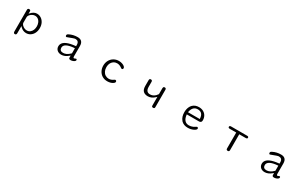

<svg xmlns="http://www.w3.org/2000/svg" viewBox="288 -2226 6424 4087"><g transform="rotate(30 3500.0 -182.5)"><path d="M527.3 -489.3Q452.1 -489.3 385.7 -416L369.1 -397.5V-456.1Q369.1 -472.7 360.8 -481Q352.5 -489.3 334 -489.3Q308.6 -489.3 300.8 -473.6Q296.9 -465.8 296.9 -452.1V80.1Q296.9 105.5 307.6 116.2Q316.4 125 333 125Q349.6 125 358.4 116.2Q369.1 105.5 369.1 80.1V-93.8Q387.7 -74.2 388.7 -73.2Q449.2 -12.7 527.3 -12.7Q583 -12.7 629.4 -42.5Q675.8 -72.3 703.1 -126Q730.5 -180.7 730.5 -252Q730.5 -322.3 703.1 -376Q674.8 -430.7 628.4 -460Q582 -489.3 527.3 -489.3ZM369.1 -175.8V-310.5Q369.1 -346.7 404.3 -381.8Q421.9 -399.4 445.3 -412.1Q478.5 -430.7 512.7 -430.7Q567.4 -430.7 605.5 -392.6Q627.9 -370.1 640.6 -337.9Q657.2 -296.9 657.2 -251Q657.2 -204.1 641.6 -163.1Q625 -122.1 591.8 -95.7Q558.6 -69.3 513.7 -69.3Q464.8 -69.3 419.9 -100.6Q404.3 -111.3 391.6 -126Q369.1 -151.4 369.1 -175.8Z M1680.7 -57.6Q1660.2 -57.6 1660.2 -96.7V-346.7Q1660.2 -420.9 1624 -456.1Q1590.8 -489.3 1524.4 -489.3Q1416 -489.3 1323.2 -441.4Q1291 -425.8 1291 -401.4Q1291 -377 1304.7 -371.1Q1309.6 -370.1 1316.9 -370.1Q1324.2 -370.1 1338.9 -377.9Q1474.6 -431.6 1502 -431.6Q1503.9 -431.6 1504.9 -431.6Q1544.9 -431.6 1566.4 -410.2Q1590.8 -385.7 1590.8 -336.9V-304.7L1582 -303.7Q1319.3 -278.3 1273.4 -167Q1263.7 -143.6 1263.7 -116.2Q1263.7 -60.5 1301.8 -24.4Q1341.8 11.7 1404.3 11.7Q1491.2 11.7 1574.2 -60.5L1590.8 -74.2V-24.4Q1590.8 -1 1607.4 6.8Q1617.2 11.7 1633.8 11.7Q1663.1 11.7 1689.5 2Q1717.8 -7.8 1733.4 -23.4Q1746.1 -36.1 1746.1 -49.8Q1746.1 -63.5 1740.7 -68.8Q1735.4 -74.2 1723.6 -74.2Q1717.8 -74.2 1705.1 -66.4Q1688.5 -57.6 1680.7 -57.6ZM1334 -121.1Q1334 -234.4 1580.1 -253.9L1590.8 -254.9V-132.8Q1590.8 -127.9 1587.4 -125Q1584 -122.1 1580.1 -119.1Q1502.9 -42 1418.9 -42Q1376 -42 1355 -63Q1334 -84 1334 -121.1Z M2541 -489.3Q2471.7 -489.3 2416 -456.5Q2360.4 -423.8 2329.1 -366.2Q2297.9 -308.6 2297.9 -237.8Q2297.9 -167 2328.1 -110.4Q2358.4 -52.7 2412.1 -20.5Q2466.8 11.7 2536.1 11.7Q2582 11.7 2622.1 -1Q2668 -16.6 2690.4 -40Q2705.1 -54.7 2705.1 -68.4Q2705.1 -91.8 2691.4 -98.6Q2684.6 -102.5 2674.3 -102.5Q2664.1 -102.5 2650.4 -91.8Q2595.7 -50.8 2537.1 -50.8Q2491.2 -50.8 2453.1 -74.7Q2415 -98.6 2393.6 -141.6Q2372.1 -184.6 2372.1 -239.3Q2372.1 -312.5 2407.2 -362.3Q2424.8 -386.7 2450.2 -403.3Q2486.3 -426.8 2532.2 -426.8Q2589.8 -426.8 2643.6 -387.7Q2664.1 -372.1 2671.9 -372.1Q2686.5 -372.1 2694.3 -379.9Q2702.1 -387.7 2702.1 -407.2Q2702.1 -424.8 2681.2 -443.8Q2660.2 -462.9 2622.6 -476.1Q2585 -489.3 2541 -489.3Z M3445.3 -143.6Q3533.2 -143.6 3612.3 -219.7L3628.9 -236.3V-23.4Q3628.9 -4.9 3637.2 3.4Q3645.5 11.7 3664.6 11.7Q3683.6 11.7 3692.4 2.9Q3701.2 -5.9 3701.2 -23.4V-449.2Q3701.2 -470.7 3691.9 -480Q3682.6 -489.3 3665 -489.3Q3641.6 -489.3 3633.8 -473.6Q3628.9 -464.8 3628.9 -449.2V-302.7Q3611.3 -276.4 3592.8 -257.8Q3537.1 -202.1 3462.9 -202.1Q3418 -202.1 3392.6 -227.5Q3362.3 -257.8 3361.3 -324.2V-449.2Q3361.3 -484.4 3334 -488.3Q3330.1 -489.3 3325.2 -489.3Q3307.6 -489.3 3298.8 -480.5Q3289.1 -470.7 3289.1 -449.2V-304.7Q3290 -221.7 3329.6 -182.6Q3369.1 -143.6 3445.3 -143.6Z M4510.7 -44.9Q4448.2 -44.9 4411.1 -83Q4368.2 -125 4358.4 -214.8L4357.4 -225.6H4653.3Q4696.3 -225.6 4710 -252.9Q4716.8 -266.6 4716.8 -289.1Q4716.8 -343.8 4691.4 -390.6Q4667 -436.5 4619.1 -463.4Q4571.3 -490.2 4508.8 -490.2Q4414.1 -490.2 4355.5 -431.6Q4330.1 -406.2 4314.5 -371.1Q4288.1 -314.5 4288.1 -241.2Q4288.1 -127 4347.7 -57.6Q4352.5 -51.8 4357.4 -45.9Q4417 11.7 4515.6 11.7Q4589.8 11.7 4652.3 -18.6Q4680.7 -32.2 4695.8 -47.4Q4710.9 -62.5 4710.9 -77.1Q4710.9 -98.6 4695.3 -103.5Q4689.5 -105.5 4684.1 -105.5Q4678.7 -105.5 4674.8 -104.5Q4665 -101.6 4647.9 -88.9Q4630.9 -76.2 4607.4 -65.4Q4561.5 -44.9 4510.7 -44.9ZM4358.4 -290Q4373 -362.3 4410.2 -399.4Q4447.3 -436.5 4508.8 -436.5Q4570.3 -436.5 4604.5 -402.3Q4641.6 -364.3 4645.5 -288.1L4646.5 -278.3H4356.4Z M5536.1 -28.3V-417H5696.3Q5726.6 -417 5732.4 -434.6Q5734.4 -439.5 5734.4 -446.3Q5734.4 -459 5727.5 -465.8Q5718.8 -474.6 5696.3 -474.6H5301.8Q5275.4 -474.6 5267.6 -460.9Q5264.6 -455.1 5264.6 -447.3Q5264.6 -432.6 5271.5 -425.8Q5280.3 -417 5301.8 -417H5461.9V-28.3Q5461.9 -6.8 5471.2 2.4Q5480.5 11.7 5499 11.7Q5517.6 11.7 5526.9 2.4Q5536.1 -6.8 5536.1 -28.3Z M6680.7 -57.6Q6660.2 -57.6 6660.2 -96.7V-346.7Q6660.2 -420.9 6624 -456.1Q6590.8 -489.3 6524.4 -489.3Q6416 -489.3 6323.2 -441.4Q6291 -425.8 6291 -401.4Q6291 -377 6304.7 -371.1Q6309.6 -370.1 6316.9 -370.1Q6324.2 -370.1 6338.9 -377.9Q6474.6 -431.6 6502 -431.6Q6503.9 -431.6 6504.9 -431.6Q6544.9 -431.6 6566.4 -410.2Q6590.8 -385.7 6590.8 -336.9V-304.7L6582 -303.7Q6319.3 -278.3 6273.4 -167Q6263.7 -143.6 6263.7 -116.2Q6263.7 -60.5 6301.8 -24.4Q6341.8 11.7 6404.3 11.7Q6491.2 11.7 6574.2 -60.5L6590.8 -74.2V-24.4Q6590.8 -1 6607.4 6.8Q6617.2 11.7 6633.8 11.7Q6663.1 11.7 6689.5 2Q6717.8 -7.8 6733.4 -23.4Q6746.1 -36.1 6746.1 -49.8Q6746.1 -63.5 6740.7 -68.8Q6735.4 -74.2 6723.6 -74.2Q6717.8 -74.2 6705.1 -66.4Q6688.5 -57.6 6680.7 -57.6ZM6334 -121.1Q6334 -234.4 6580.1 -253.9L6590.8 -254.9V-132.8Q6590.8 -127.9 6587.4 -125Q6584 -122.1 6580.1 -119.1Q6502.9 -42 6418.9 -42Q6376 -42 6355 -63Q6334 -84 6334 -121.1Z"/></g></svg>

Font: FakePearl
Style: ExtraLight
Weight: 300
Version: Version 1.2